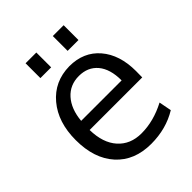

<svg xmlns="http://www.w3.org/2000/svg" viewBox="-204 -824 949 949"><g transform="rotate(-45 270.5 -349.5)"><path d="M404.8 -606.4H329.1V-710H404.8ZM213.9 -606.4H138.7V-710H213.9ZM131.8 -314.5H414.6Q414.6 -394 378.7 -436.8Q342.8 -479.5 280.3 -479.5Q217.8 -479.5 178.2 -435.3Q138.7 -391.1 131.8 -314.5ZM296.4 11.2Q179.7 11.2 112.5 -63Q45.4 -137.2 45.4 -266.1Q45.4 -390.6 110.4 -468Q175.3 -545.4 281.2 -546.9Q380.9 -546.9 439.2 -478.8Q497.6 -410.6 497.6 -296.9Q497.6 -291 497.3 -275.4Q497.1 -259.8 497.1 -252.9H129.4Q130.9 -161.6 176.5 -110.6Q222.2 -59.6 299.3 -59.6Q384.3 -59.6 469.7 -104.5L482.4 -38.6Q400.9 11.2 296.4 11.2Z"/></g></svg>

Font: Oxygen
Style: Regular
Weight: 400
Designer: Vernon Adams
Foundry: Vernon Adams
Version: Version Release 0.2.3 webfont; ttfautohint (v0.93.3-1d66) -l